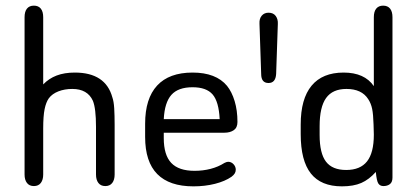

<svg xmlns="http://www.w3.org/2000/svg" viewBox="-20 -650 1477 680"><path d="M133 -351V-589Q133 -609 124.5 -619.5Q116 -630 100 -630Q84 -630 75.5 -619.5Q67 -609 67 -589V-32Q67 -13 75.5 -2Q84 9 100 9Q116 9 124.5 -2Q133 -13 133 -32V-195Q133 -239 138 -263.5Q143 -288 153 -302Q165 -318 187 -326.5Q209 -335 236 -335Q290 -335 309 -293Q320 -266 320 -201V-32Q320 -13 328.5 -2Q337 9 353 9Q369 9 377.5 -2Q386 -13 386 -32V-207Q386 -242 384.5 -266.5Q383 -291 378 -305Q354 -393 245 -393Q208 -393 180.5 -382.5Q153 -372 133 -351Z M560 -180H775Q795 -180 808 -189Q821 -198 821 -218Q821 -259 811 -292Q801 -325 784 -346Q745 -393 662 -393Q579 -393 536.5 -347Q494 -301 494 -212V-165Q494 -77 537 -33.5Q580 10 665 10Q706 10 741.5 1Q777 -8 800 -24Q808 -30 811.5 -36Q815 -42 815 -49Q815 -60 807 -68.5Q799 -77 788 -77Q783 -77 775 -73Q753 -59 726 -52Q699 -45 669 -45Q613 -45 586.5 -73Q560 -101 560 -161ZM758 -228H560Q563 -287 587 -314Q611 -341 662 -341Q711 -341 733 -315.5Q755 -290 758 -228Z M899 -566 905 -388Q905 -356 931 -356Q956 -356 958 -388L964 -565Q965 -582 956.5 -593.5Q948 -605 931 -605Q916 -605 907 -594.5Q898 -584 899 -566Z M1304 -345Q1271 -393 1197 -393Q1122 -393 1083.5 -346.5Q1045 -300 1045 -209V-175Q1045 -81 1081 -35.5Q1117 10 1191 10Q1232 10 1259.5 -2Q1287 -14 1311 -41Q1314 -9 1320 0Q1326 9 1338 9Q1352 9 1361 2Q1370 -5 1370 -21V-589Q1370 -609 1361.5 -619.5Q1353 -630 1337 -630Q1321 -630 1312.5 -619.5Q1304 -609 1304 -589ZM1303 -209 1304 -173Q1304 -109 1280 -78.5Q1256 -48 1206 -48Q1157 -48 1134.5 -77.5Q1112 -107 1112 -172V-203Q1112 -271 1135 -303Q1158 -335 1207 -335Q1261 -335 1284 -299Q1294 -284 1298 -264.5Q1302 -245 1303 -209Z"/></svg>

Font: Beiruti
Style: Regular
Weight: 400
Designer: Arlette Boutros
Foundry: Boutros
Version: Version 1.41